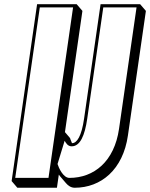

<svg xmlns="http://www.w3.org/2000/svg" viewBox="-20 -845 713 912"><path d="M645.7 -825H457.7L379.3 -281C367.4 -198 345.3 -165 322.5 -165C322.3 -165 322.1 -165 321.9 -165C316.2 -177.6 312.7 -189.2 312.7 -189.2L288.5 -217.4L371.5 -793.2L344.2 -825H156.2L35.2 15L62.4 46.8H250.4L259.4 -15.6C261.5 -12.5 263.8 -9.5 266.2 -6.7L293.5 25.1C304 37.4 317.6 46.8 334.8 46.8C459.9 46.8 564.3 -39.2 587.6 -201.2L673 -793.2ZM327.1 -810 210.3 0H52.3L169.1 -810ZM628.6 -810 545.4 -233C523 -77.6 426.2 0 309.7 0C279.5 0 258.4 -49.5 253.3 -65.9L287 -176.4C293.4 -165.3 301.9 -150 320.4 -150C360.8 -150 382.8 -201.3 394.3 -281L470.6 -810Z"/></svg>

Font: Blink
Style: 3DObl
Weight: 400
Designer: Mew Too
Foundry: Cannot Into Space Fonts
Version: Version 001.000